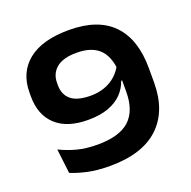

<svg xmlns="http://www.w3.org/2000/svg" viewBox="-120 -770 897 904"><g transform="rotate(-20 328.5 -318.0)"><path d="M317.5 -652.5Q463 -652.5 536.8 -576.2Q610.5 -500 610.5 -354.5V-283Q610.5 -140.5 527.5 -62.5Q444.5 15.5 282.5 15.5Q218 15.5 170 4.8Q122 -6 89 -20L74.5 -142.5Q111.5 -124 157 -111.5Q202.5 -99 261.5 -99Q371 -99 421.8 -145.5Q472.5 -192 472.5 -288V-362Q472.5 -453.5 434 -496.5Q395.5 -539.5 315 -539.5Q247 -539.5 213.8 -511.8Q180.5 -484 180.5 -437.5V-425.5Q180.5 -378.5 211.8 -352.5Q243 -326.5 310.5 -326.5Q348 -326.5 379.5 -337.8Q411 -349 435 -370.2Q459 -391.5 473 -419.5L496 -343.5H467.5Q456 -308.5 429.8 -281.5Q403.5 -254.5 361.5 -239Q319.5 -223.5 260 -223.5Q154.5 -223.5 98.8 -275.2Q43 -327 43 -419V-438.5Q43 -539.5 113.2 -596Q183.5 -652.5 317.5 -652.5Z"/></g></svg>

Font: Anek Gujarati SemiExpanded SemiBold
Style: Regular
Weight: 600
Width: 6
Designer: Mrunmayee Ghaisas (Gujarati), Yesha Goshar (Latin)
Foundry: Ek Type
Version: Version 1.003